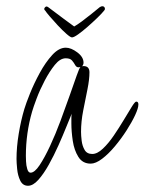

<svg xmlns="http://www.w3.org/2000/svg" viewBox="-20 -568 464 616"><path d="M308 -548Q314 -548 316 -543Q318 -538 314 -534Q307 -525 292.5 -511Q278 -497 261.5 -482.5Q245 -468 231 -458Q217 -448 211 -448Q206 -448 193 -459.5Q180 -471 165.5 -486.5Q151 -502 139.5 -515.5Q128 -529 125 -534Q122 -536 122 -539Q122 -543 126 -546Q130 -549 136 -544Q160 -526 184 -508Q208 -490 218 -483Q227 -488 242 -499Q257 -510 273 -523Q289 -536 300 -545Q305 -548 308 -548ZM70 28Q53 28 45 11.5Q37 -5 35 -26Q33 -47 33 -58Q33 -96 40 -138.5Q47 -181 58 -218Q63 -235 76 -267.5Q89 -300 107.5 -334Q126 -368 147.5 -391.5Q169 -415 191 -415Q208 -415 228 -400Q248 -385 248 -367Q248 -360 243 -355Q244 -356 248 -356Q267 -356 267 -336Q267 -313 260.5 -281Q254 -249 247 -213.5Q240 -178 240 -145Q240 -133 242 -116.5Q244 -100 251.5 -87Q259 -74 276 -74Q292 -74 310 -91Q328 -108 345 -133Q362 -158 377 -183Q392 -208 402.5 -225Q413 -242 417 -242Q424 -242 424 -233Q424 -221 413.5 -198.5Q403 -176 386 -149.5Q369 -123 348.5 -98.5Q328 -74 307.5 -58.5Q287 -43 271 -43Q245 -43 231.5 -64.5Q218 -86 213.5 -116Q209 -146 209 -172Q209 -181 209 -189Q209 -197 210 -203Q204 -189 193 -161.5Q182 -134 167.5 -101.5Q153 -69 136.5 -39.5Q120 -10 103 9Q86 28 70 28ZM78 -14Q91 -14 107 -38Q123 -62 140.5 -99.5Q158 -137 174 -180Q190 -223 203.5 -261.5Q217 -300 226 -325.5Q235 -351 238 -353L232 -352Q225 -352 221 -359.5Q217 -367 211 -374Q205 -381 191 -381Q173 -381 156 -360Q139 -339 123.5 -309.5Q108 -280 97.5 -252Q87 -224 83 -210Q63 -141 63 -68Q63 -64 63.5 -50.5Q64 -37 67.5 -25.5Q71 -14 78 -14Z"/></svg>

Font: Licorice
Style: Regular
Weight: 400
Designer: Robert E. Leuschke
Foundry: Robert E. Leuschke
Version: Version 1.010; ttfautohint (v1.8.3)